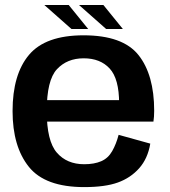

<svg xmlns="http://www.w3.org/2000/svg" viewBox="-20 -739 678 764"><path d="M315 5.5V-85.5Q246 -85.5 206 -131.8Q166 -178 166 -297Q166 -420 206.5 -463.5Q247 -507 313 -507Q379 -507 416.5 -466.2Q454 -425.5 454 -327.5L460 -340.5H152.5V-255H590.5Q593.5 -274 593.5 -298Q593.5 -441.5 531 -520Q468.5 -598.5 312.5 -598.5Q161 -598.5 95.5 -520.8Q30 -443 30 -297Q30 -156 94.8 -75.2Q159.5 5.5 315 5.5ZM315 -85.5V5.5Q398.5 5.5 449 -12.8Q499.5 -31 533.8 -69.5Q568 -108 578 -167.5L452 -202.5Q442.5 -166 426.5 -137.8Q410.5 -109.5 382.8 -97.5Q355 -85.5 315 -85.5ZM402.5 -623.5H469L391.5 -719H294.5ZM264.5 -623.5H331L253.5 -719H156.5Z"/></svg>

Font: Anybody UltraCondensed Thin SemiBold
Style: Regular
Weight: 600
Version: Version 1.111